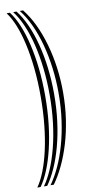

<svg xmlns="http://www.w3.org/2000/svg" viewBox="-108 -843 526 1085"><g transform="rotate(-10 155.5 -300.0)"><path d="M108.5 200H89.6Q118.1 160.6 142.8 107.4Q167.4 54.3 185.8 -10.3Q204.3 -75 214.6 -149.2Q225 -223.5 225 -305.2Q225 -379.2 215.9 -450.3Q206.7 -521.4 189.3 -586Q171.9 -650.6 146.7 -705Q121.6 -759.4 89.6 -800H108.5Q142.6 -757.1 169 -701.4Q195.5 -645.8 213.7 -581.2Q232 -516.6 241.4 -446.7Q250.8 -376.7 250.8 -305.2Q250.8 -224.8 239.8 -151.2Q228.8 -77.6 209.2 -12.9Q189.7 51.7 163.9 105.5Q138.1 159.3 108.5 200ZM70.7 200H51.7Q77.9 163.7 100 111.9Q122.1 60.2 138.7 -4.6Q155.3 -69.3 164.4 -144.9Q173.6 -220.6 173.6 -304.8Q173.6 -383.8 165.1 -457.4Q156.7 -530.9 140.8 -595.4Q124.8 -659.9 102.2 -711.9Q79.7 -763.9 51.7 -800H70.7Q100.8 -761.7 124.6 -708.4Q148.4 -655.2 165.1 -590.7Q181.8 -526.2 190.5 -453.9Q199.3 -381.5 199.3 -305Q199.3 -222.1 189.5 -147.1Q179.8 -72.2 162.3 -7.5Q144.8 57.3 121.4 109.6Q98 162 70.7 200ZM32.8 200H13.9Q37.2 167 56.9 117Q76.7 66.9 91.3 2.1Q105.9 -62.8 114 -140.1Q122.1 -217.4 122.1 -304.7Q122.1 -388.6 114.4 -464.4Q106.7 -540.1 92.4 -604.4Q78.1 -668.7 58.2 -718.4Q38.2 -768.1 13.9 -800H32.8Q58.9 -766 80.1 -715.2Q101.3 -664.3 116.4 -599.9Q131.6 -535.5 139.7 -460.9Q147.8 -386.3 147.8 -304.8Q147.8 -219.1 139.2 -142.6Q130.6 -66.1 115 -1.4Q99.5 63.3 78.5 114.4Q57.6 165.4 32.8 200Z"/></g></svg>

Font: Big Shoulders Inline Text SC Thin
Style: Regular
Weight: 100
Designer: Patric King
Foundry: XO Type Co
Version: Version 2.002